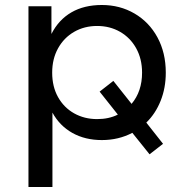

<svg xmlns="http://www.w3.org/2000/svg" viewBox="-20 -555 739 769"><path d="M623.5 -151.5C637.2 -185.8 644 -223.3 644 -264C644 -317.3 632.8 -364.5 610.5 -405.5C588.2 -446.5 557.5 -478.3 518.5 -501C479.5 -523.7 436 -535 388 -535C340.7 -535 300 -525.2 266 -505.5C232 -485.8 205.3 -457 186 -419V-530H94V194H190V-104C209.3 -68.7 236 -41.5 270 -22.5C304 -3.5 343.3 6 388 6C432.7 6 473.3 -3.7 510 -23L579 63L633 21L566 -64C590.7 -88 609.8 -117.2 623.5 -151.5ZM452 -96C428 -84 400.3 -78 369 -78C335 -78 304.3 -85.7 277 -101C249.7 -116.3 228.2 -138 212.5 -166C196.8 -194 189 -226.7 189 -264C189 -300.7 196.8 -333.2 212.5 -361.5C228.2 -389.8 249.7 -411.8 277 -427.5C304.3 -443.2 335 -451 369 -451C403 -451 433.7 -443.2 461 -427.5C488.3 -411.8 509.8 -389.8 525.5 -361.5C541.2 -333.2 549 -300.7 549 -264C549 -214 535 -172.3 507 -139L434 -231L379 -188Z"/></svg>

Font: Rookery
Style: Regular
Weight: 400
Designer: Ryan Kimball / Julieta Ulanovsky
Foundry: Motorola Mobility LLC.
Version: Version 1.0